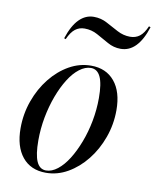

<svg xmlns="http://www.w3.org/2000/svg" viewBox="-74 -673 606 743"><g transform="rotate(10 229.0 -301.5)"><path d="M156.5 12.9Q96.8 12.9 63.7 -27.8Q30.6 -68.5 30.6 -140.3Q30.6 -196.8 49.2 -248.4Q67.7 -300 99.6 -339.9Q131.5 -379.8 172.2 -402.8Q212.9 -425.8 258.1 -425.8Q316.9 -425.8 350.4 -385.5Q383.9 -345.2 383.9 -272.6Q383.9 -216.9 365.3 -165.3Q346.8 -113.7 314.9 -73.8Q283.1 -33.9 242.3 -10.5Q201.6 12.9 156.5 12.9ZM155.6 4Q178.2 4 200.8 -13.7Q223.4 -31.5 242.3 -61.7Q261.3 -91.9 276.6 -131.9Q291.9 -171.8 300.4 -216.9Q308.9 -262.1 308.9 -307.3Q308.9 -363.7 296.4 -390.3Q283.9 -416.9 258.9 -416.9Q236.3 -416.9 213.7 -399.6Q191.1 -382.3 172.2 -352Q153.2 -321.8 138.3 -281.9Q123.4 -241.9 114.9 -196.8Q106.5 -151.6 106.5 -105.6Q106.5 -50 118.5 -23Q130.6 4 155.6 4ZM358.1 -509.7Q330.6 -509.7 306.5 -523.4Q282.3 -537.1 258.9 -550Q235.5 -562.9 208.1 -562.9Q187.1 -562.9 171.4 -550.8Q155.6 -538.7 142.7 -509.7L136.3 -512.1Q153.2 -563.7 178.2 -588.7Q203.2 -613.7 235.5 -613.7Q263.7 -613.7 287.5 -600.8Q311.3 -587.9 335.5 -575Q359.7 -562.1 386.3 -562.1Q408.1 -562.1 423.8 -574.2Q439.5 -586.3 451.6 -614.5L458.1 -612.1Q441.9 -561.3 416.9 -535.5Q391.9 -509.7 358.1 -509.7Z"/></g></svg>

Font: Playfair 144pt SemiCondensed
Style: Italic
Weight: 400
Width: 4
Italic angle: -15.6°
Designer: Claus Eggers Sørensen
Foundry: Claus Eggers Sørensen
Version: Version 2.203